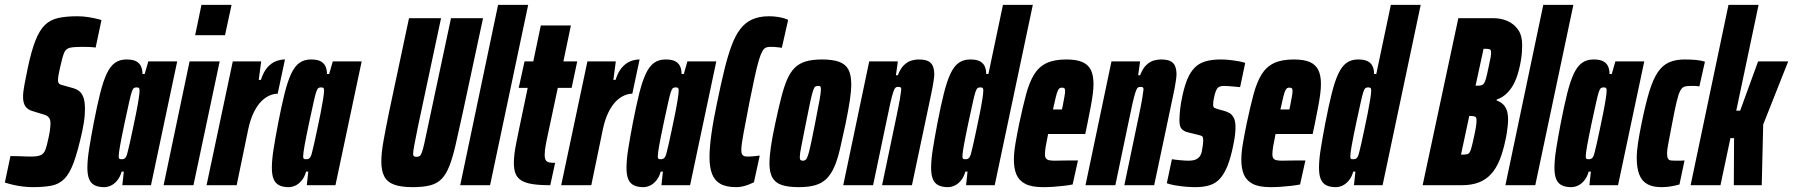

<svg xmlns="http://www.w3.org/2000/svg" viewBox="-51 -763 7387 791"><path d="M83 8Q65 8 44 5.5Q23 3 3.5 -1.5Q-16 -6 -31 -11L-8 -120Q10 -120 26 -119.5Q42 -119 55 -118.5Q68 -118 77 -118Q104 -118 117 -124Q130 -130 136 -146Q142 -162 148 -191Q150 -200 151.5 -207.5Q153 -215 154 -221.5Q155 -228 155.5 -234Q156 -240 156.5 -245Q157 -250 157 -254Q157 -265 154.5 -271.5Q152 -278 147 -282.5Q142 -287 133 -290L84 -305Q63 -311 53.5 -325Q44 -339 44 -364Q44 -384 49.5 -413Q55 -442 63 -481Q78 -553 95 -596Q112 -639 134.5 -660.5Q157 -682 189.5 -689Q222 -696 267 -696Q291 -696 312.5 -692.5Q334 -689 348.5 -685.5Q363 -682 367 -680L343 -567Q339 -568 332 -568.5Q325 -569 314.5 -569.5Q304 -570 288 -570Q252 -570 236 -566Q220 -562 213 -545Q206 -528 197 -487Q195 -477 193 -468.5Q191 -460 190 -453.5Q189 -447 188.5 -442Q188 -437 188 -433Q188 -423 192.5 -418.5Q197 -414 207 -412L250 -400Q262 -397 273.5 -389Q285 -381 292 -363.5Q299 -346 299 -314Q299 -302 298 -288Q297 -274 294.5 -258Q292 -242 288 -223Q270 -141 253 -94.5Q236 -48 214 -26Q192 -4 160.5 2Q129 8 83 8Z M378 8Q355 8 339.5 0.5Q324 -7 316.5 -24.5Q309 -42 309 -72Q309 -104 316 -148.5Q323 -193 335 -256Q349 -328 361.5 -378Q374 -428 388.5 -459Q403 -490 422.5 -504Q442 -518 470 -518Q496 -518 510 -510.5Q524 -503 530 -489.5Q536 -476 536 -458H545L560 -510H679L571 0H453L459 -56H450Q444 -34 432 -19.5Q420 -5 406 1.5Q392 8 378 8ZM450 -107Q455 -107 459.5 -108.5Q464 -110 468 -116.5Q472 -123 475 -137Q478 -147 483.5 -172.5Q489 -198 496 -230.5Q503 -263 509.5 -295.5Q516 -328 520 -353.5Q524 -379 524 -389Q524 -400 520 -401.5Q516 -403 511 -403Q505 -403 500.5 -400Q496 -397 491.5 -383.5Q487 -370 480.5 -340Q474 -310 462 -255Q449 -193 443.5 -162Q438 -131 438 -119Q438 -113 439.5 -110.5Q441 -108 444 -107.5Q447 -107 450 -107Z M753 -618 779 -743H903L876 -618ZM623 0 730 -510H854L746 0Z M800 0 908 -510H1025L1015 -434H1024Q1034 -466 1050 -484.5Q1066 -503 1085 -510.5Q1104 -518 1123 -518L1093 -377Q1077 -377 1059.5 -369.5Q1042 -362 1025.5 -345.5Q1009 -329 995 -301Q981 -273 972 -232L924 0Z M1138 8Q1115 8 1099.5 0.5Q1084 -7 1076.5 -24.5Q1069 -42 1069 -72Q1069 -104 1076 -148.5Q1083 -193 1095 -256Q1109 -328 1121.5 -378Q1134 -428 1148.5 -459Q1163 -490 1182.5 -504Q1202 -518 1230 -518Q1256 -518 1270 -510.5Q1284 -503 1290 -489.5Q1296 -476 1296 -458H1305L1320 -510H1439L1331 0H1213L1219 -56H1210Q1204 -34 1192 -19.5Q1180 -5 1166 1.5Q1152 8 1138 8ZM1210 -107Q1215 -107 1219.5 -108.5Q1224 -110 1228 -116.5Q1232 -123 1235 -137Q1238 -147 1243.5 -172.5Q1249 -198 1256 -230.5Q1263 -263 1269.5 -295.5Q1276 -328 1280 -353.5Q1284 -379 1284 -389Q1284 -400 1280 -401.5Q1276 -403 1271 -403Q1265 -403 1260.5 -400Q1256 -397 1251.5 -383.5Q1247 -370 1240.5 -340Q1234 -310 1222 -255Q1209 -193 1203.5 -162Q1198 -131 1198 -119Q1198 -113 1199.5 -110.5Q1201 -108 1204 -107.5Q1207 -107 1210 -107Z M1649 8Q1601 8 1572.5 -2.5Q1544 -13 1532 -36.5Q1520 -60 1520 -97Q1520 -133 1529 -183Q1538 -233 1552 -302L1634 -688H1766L1671 -242Q1661 -192 1656 -166Q1651 -140 1651 -129Q1651 -124 1653 -121Q1655 -118 1658.5 -117.5Q1662 -117 1666 -117Q1674 -117 1678.5 -120.5Q1683 -124 1687.5 -136.5Q1692 -149 1697.5 -174Q1703 -199 1712 -242L1807 -688H1939L1856 -301Q1839 -223 1826.5 -168.5Q1814 -114 1800.5 -79.5Q1787 -45 1768.5 -26Q1750 -7 1721.5 0.5Q1693 8 1649 8Z M1845 0 2001 -743H2125L1968 0Z M2216 0Q2172 0 2143 -4.5Q2114 -9 2097 -19.5Q2080 -30 2073 -47.5Q2066 -65 2066 -92Q2066 -109 2068.5 -129.5Q2071 -150 2076 -174.5Q2081 -199 2087 -229L2123 -401H2086L2110 -510H2146L2177 -658H2301L2270 -510H2327L2304 -401H2247L2201 -185Q2199 -174 2197 -163.5Q2195 -153 2194 -143.5Q2193 -134 2193 -125Q2193 -110 2197.5 -103Q2202 -96 2211.5 -94Q2221 -92 2236 -92Z M2261 0 2369 -510H2486L2476 -434H2485Q2495 -466 2511 -484.5Q2527 -503 2546 -510.5Q2565 -518 2584 -518L2554 -377Q2538 -377 2520.5 -369.5Q2503 -362 2486.5 -345.5Q2470 -329 2456 -301Q2442 -273 2433 -232L2385 0Z M2599 8Q2576 8 2560.5 0.5Q2545 -7 2537.5 -24.5Q2530 -42 2530 -72Q2530 -104 2537 -148.5Q2544 -193 2556 -256Q2570 -328 2582.5 -378Q2595 -428 2609.5 -459Q2624 -490 2643.5 -504Q2663 -518 2691 -518Q2717 -518 2731 -510.5Q2745 -503 2751 -489.5Q2757 -476 2757 -458H2766L2781 -510H2900L2792 0H2674L2680 -56H2671Q2665 -34 2653 -19.5Q2641 -5 2627 1.5Q2613 8 2599 8ZM2671 -107Q2676 -107 2680.5 -108.5Q2685 -110 2689 -116.5Q2693 -123 2696 -137Q2699 -147 2704.5 -172.5Q2710 -198 2717 -230.5Q2724 -263 2730.5 -295.5Q2737 -328 2741 -353.5Q2745 -379 2745 -389Q2745 -400 2741 -401.5Q2737 -403 2732 -403Q2726 -403 2721.5 -400Q2717 -397 2712.5 -383.5Q2708 -370 2701.5 -340Q2695 -310 2683 -255Q2670 -193 2664.5 -162Q2659 -131 2659 -119Q2659 -113 2660.5 -110.5Q2662 -108 2665 -107.5Q2668 -107 2671 -107Z M2983 8Q2941 8 2917 -5.5Q2893 -19 2882.5 -46.5Q2872 -74 2872 -115Q2872 -155 2880 -212Q2888 -269 2904 -344Q2919 -417 2933 -474.5Q2947 -532 2962.5 -574Q2978 -616 2998.5 -643Q3019 -670 3048 -683Q3077 -696 3117 -696Q3136 -696 3152 -693.5Q3168 -691 3179.5 -687.5Q3191 -684 3196 -681L3170 -566Q3164 -567 3156 -568Q3148 -569 3139.5 -569.5Q3131 -570 3122 -570Q3111 -570 3103.5 -566.5Q3096 -563 3089.5 -551.5Q3083 -540 3075.5 -515.5Q3068 -491 3059 -449.5Q3050 -408 3037 -344Q3021 -261 3012 -213Q3003 -165 3003 -145Q3003 -133 3006 -127.5Q3009 -122 3014.5 -120Q3020 -118 3028 -118Q3042 -118 3056 -119.5Q3070 -121 3079 -122L3055 -12Q3047 -8 3034.5 -3Q3022 2 3008.5 5Q2995 8 2983 8Z M3240 8Q3196 8 3169.5 -1Q3143 -10 3131 -31.5Q3119 -53 3119 -89Q3119 -118 3125 -159Q3131 -200 3143 -255Q3156 -316 3167.5 -361Q3179 -406 3192 -436Q3205 -466 3223.5 -484Q3242 -502 3269 -510Q3296 -518 3335 -518Q3379 -518 3405.5 -508.5Q3432 -499 3444 -477Q3456 -455 3456 -416Q3456 -388 3450 -348.5Q3444 -309 3433 -255Q3420 -194 3409.5 -149Q3399 -104 3385.5 -74Q3372 -44 3353.5 -26Q3335 -8 3307.5 0Q3280 8 3240 8ZM3256 -101Q3261 -101 3265 -102.5Q3269 -104 3273 -111.5Q3277 -119 3281.5 -135.5Q3286 -152 3292 -181Q3298 -210 3307 -255Q3319 -317 3325 -349Q3331 -381 3331 -394Q3331 -402 3329.5 -405Q3328 -408 3325.5 -408.5Q3323 -409 3319 -409Q3312 -409 3307.5 -406Q3303 -403 3298.5 -389Q3294 -375 3287 -343.5Q3280 -312 3269 -255Q3257 -193 3250.5 -161Q3244 -129 3244 -116Q3244 -109 3245.5 -106Q3247 -103 3250 -102Q3253 -101 3256 -101Z M3423 0 3530 -510H3648L3640 -453H3648Q3659 -482 3674.5 -496Q3690 -510 3705.5 -514Q3721 -518 3733 -518Q3757 -518 3771 -512Q3785 -506 3791.5 -492Q3798 -478 3798 -455Q3798 -448 3794.5 -425Q3791 -402 3785 -374L3706 0H3583L3642 -282Q3653 -334 3657 -359Q3661 -384 3662 -394Q3662 -399 3660.5 -401.5Q3659 -404 3655.5 -404.5Q3652 -405 3647 -405Q3642 -405 3638 -401.5Q3634 -398 3629 -383.5Q3624 -369 3616.5 -336Q3609 -303 3597 -244L3546 0Z M3854 8Q3831 8 3815.5 0.5Q3800 -7 3792.5 -24.5Q3785 -42 3785 -72Q3785 -104 3792 -148.5Q3799 -193 3811 -256Q3825 -328 3837.5 -378Q3850 -428 3864.5 -459Q3879 -490 3898.5 -504Q3918 -518 3946 -518Q3972 -518 3986 -510.5Q4000 -503 4006 -489.5Q4012 -476 4012 -458H4021L4081 -743H4204L4047 0H3929L3935 -56H3926Q3920 -34 3908 -19.5Q3896 -5 3882 1.5Q3868 8 3854 8ZM3926 -107Q3931 -107 3935.5 -108.5Q3940 -110 3944 -116.5Q3948 -123 3951 -137Q3954 -147 3959.5 -172.5Q3965 -198 3972 -230.5Q3979 -263 3985.5 -295.5Q3992 -328 3996 -353.5Q4000 -379 4000 -389Q4000 -400 3996 -401.5Q3992 -403 3987 -403Q3981 -403 3976.5 -400Q3972 -397 3967.5 -383.5Q3963 -370 3956.5 -340Q3950 -310 3938 -255Q3925 -193 3919.5 -162Q3914 -131 3914 -119Q3914 -113 3915.5 -110.5Q3917 -108 3920 -107.5Q3923 -107 3926 -107Z M4246 8Q4199 8 4173 -5.5Q4147 -19 4136.5 -44Q4126 -69 4126 -105Q4126 -134 4132.5 -172Q4139 -210 4148 -254Q4163 -325 4176.5 -375Q4190 -425 4209.5 -456.5Q4229 -488 4260.5 -503Q4292 -518 4342 -518Q4385 -518 4409 -507Q4433 -496 4443.5 -474Q4454 -452 4454 -417Q4454 -398 4451 -375Q4448 -352 4442.5 -323Q4437 -294 4429 -254L4420 -211H4267Q4260 -177 4257 -159Q4254 -141 4254 -127Q4254 -115 4259 -109.5Q4264 -104 4273.5 -102.5Q4283 -101 4295 -101Q4303 -101 4320 -101.5Q4337 -102 4357 -102Q4377 -102 4390 -102L4368 -3Q4353 0 4332.5 2.5Q4312 5 4289.5 6.5Q4267 8 4246 8ZM4287 -312H4324L4327 -326Q4332 -352 4334.5 -366Q4337 -380 4337 -388Q4337 -394 4335.5 -397Q4334 -400 4331 -401Q4328 -402 4324 -402Q4319 -402 4315 -400Q4311 -398 4307 -389.5Q4303 -381 4298.5 -362.5Q4294 -344 4287 -312Z M4421 0 4528 -510H4646L4638 -453H4646Q4657 -482 4672.5 -496Q4688 -510 4703.5 -514Q4719 -518 4731 -518Q4755 -518 4769 -512Q4783 -506 4789.5 -492Q4796 -478 4796 -455Q4796 -448 4792.5 -425Q4789 -402 4783 -374L4704 0H4581L4640 -282Q4651 -334 4655 -359Q4659 -384 4660 -394Q4660 -399 4658.5 -401.5Q4657 -404 4653.5 -404.5Q4650 -405 4645 -405Q4640 -405 4636 -401.5Q4632 -398 4627 -383.5Q4622 -369 4614.5 -336Q4607 -303 4595 -244L4544 0Z M4873 8Q4854 8 4832 6Q4810 4 4790 0.5Q4770 -3 4756 -8L4777 -107Q4783 -106 4792 -105Q4801 -104 4811 -103Q4821 -102 4830 -101.5Q4839 -101 4846 -101Q4855 -101 4866 -103Q4877 -105 4886.5 -113Q4896 -121 4900 -138Q4902 -147 4904 -161.5Q4906 -176 4906 -185Q4906 -199 4901 -202Q4896 -205 4887 -207L4842 -218Q4826 -222 4817 -232Q4808 -242 4808 -267Q4808 -283 4810.5 -309Q4813 -335 4820 -367Q4829 -409 4841 -437.5Q4853 -466 4870.5 -484Q4888 -502 4914.5 -510Q4941 -518 4978 -518Q4995 -518 5014 -516Q5033 -514 5050 -511Q5067 -508 5079 -504L5058 -404Q5048 -405 5036 -406Q5024 -407 5013 -408Q5002 -409 4993 -409Q4981 -409 4973.5 -406Q4966 -403 4961.5 -395Q4957 -387 4953 -372Q4951 -364 4949 -353Q4947 -342 4947 -331Q4947 -321 4952.5 -318.5Q4958 -316 4964 -314L4993 -306Q5004 -303 5014.5 -297Q5025 -291 5032 -277.5Q5039 -264 5039 -238Q5039 -225 5037 -207Q5035 -189 5030 -166Q5020 -115 5006.5 -81Q4993 -47 4975.5 -27.5Q4958 -8 4933 0Q4908 8 4873 8Z M5183 8Q5136 8 5110 -5.5Q5084 -19 5073.5 -44Q5063 -69 5063 -105Q5063 -134 5069.5 -172Q5076 -210 5085 -254Q5100 -325 5113.5 -375Q5127 -425 5146.5 -456.5Q5166 -488 5197.5 -503Q5229 -518 5279 -518Q5322 -518 5346 -507Q5370 -496 5380.5 -474Q5391 -452 5391 -417Q5391 -398 5388 -375Q5385 -352 5379.5 -323Q5374 -294 5366 -254L5357 -211H5204Q5197 -177 5194 -159Q5191 -141 5191 -127Q5191 -115 5196 -109.5Q5201 -104 5210.5 -102.5Q5220 -101 5232 -101Q5240 -101 5257 -101.5Q5274 -102 5294 -102Q5314 -102 5327 -102L5305 -3Q5290 0 5269.5 2.5Q5249 5 5226.5 6.5Q5204 8 5183 8ZM5224 -312H5261L5264 -326Q5269 -352 5271.5 -366Q5274 -380 5274 -388Q5274 -394 5272.5 -397Q5271 -400 5268 -401Q5265 -402 5261 -402Q5256 -402 5252 -400Q5248 -398 5244 -389.5Q5240 -381 5235.5 -362.5Q5231 -344 5224 -312Z M5452 8Q5429 8 5413.5 0.5Q5398 -7 5390.5 -24.5Q5383 -42 5383 -72Q5383 -104 5390 -148.5Q5397 -193 5409 -256Q5423 -328 5435.5 -378Q5448 -428 5462.5 -459Q5477 -490 5496.5 -504Q5516 -518 5544 -518Q5570 -518 5584 -510.5Q5598 -503 5604 -489.5Q5610 -476 5610 -458H5619L5679 -743H5802L5645 0H5527L5533 -56H5524Q5518 -34 5506 -19.5Q5494 -5 5480 1.5Q5466 8 5452 8ZM5524 -107Q5529 -107 5533.5 -108.5Q5538 -110 5542 -116.5Q5546 -123 5549 -137Q5552 -147 5557.5 -172.5Q5563 -198 5570 -230.5Q5577 -263 5583.5 -295.5Q5590 -328 5594 -353.5Q5598 -379 5598 -389Q5598 -400 5594 -401.5Q5590 -403 5585 -403Q5579 -403 5574.5 -400Q5570 -397 5565.5 -383.5Q5561 -370 5554.5 -340Q5548 -310 5536 -255Q5523 -193 5517.5 -162Q5512 -131 5512 -119Q5512 -113 5513.5 -110.5Q5515 -108 5518 -107.5Q5521 -107 5524 -107Z M5810 0 5957 -688H6103Q6133 -688 6159.5 -676.5Q6186 -665 6203 -641Q6220 -617 6220 -578Q6220 -565 6219 -549Q6218 -533 6215 -515Q6202 -439 6176 -401.5Q6150 -364 6115 -353V-349Q6129 -344 6139.5 -335Q6150 -326 6156 -310.5Q6162 -295 6162 -269Q6162 -258 6160.5 -245Q6159 -232 6157 -217.5Q6155 -203 6151 -185Q6141 -138 6127 -103.5Q6113 -69 6092 -46Q6071 -23 6041.5 -11.5Q6012 0 5971 0ZM5968 -126H5977Q5992 -126 5998.5 -130Q6005 -134 6010 -151Q6015 -168 6023 -206Q6028 -229 6030 -243.5Q6032 -258 6032 -266Q6032 -279 6027 -282Q6022 -285 6011 -285H6002ZM6028 -410H6038Q6052 -410 6058.5 -415Q6065 -420 6070 -436.5Q6075 -453 6082 -488Q6087 -510 6089.5 -524Q6092 -538 6092 -546Q6092 -557 6087 -559.5Q6082 -562 6070 -562H6061Z M6151 0 6307 -743H6431L6274 0Z M6422 8Q6399 8 6383.5 0.5Q6368 -7 6360.5 -24.5Q6353 -42 6353 -72Q6353 -104 6360 -148.5Q6367 -193 6379 -256Q6393 -328 6405.5 -378Q6418 -428 6432.5 -459Q6447 -490 6466.5 -504Q6486 -518 6514 -518Q6540 -518 6554 -510.5Q6568 -503 6574 -489.5Q6580 -476 6580 -458H6589L6604 -510H6723L6615 0H6497L6503 -56H6494Q6488 -34 6476 -19.5Q6464 -5 6450 1.5Q6436 8 6422 8ZM6494 -107Q6499 -107 6503.5 -108.5Q6508 -110 6512 -116.5Q6516 -123 6519 -137Q6522 -147 6527.5 -172.5Q6533 -198 6540 -230.5Q6547 -263 6553.5 -295.5Q6560 -328 6564 -353.5Q6568 -379 6568 -389Q6568 -400 6564 -401.5Q6560 -403 6555 -403Q6549 -403 6544.5 -400Q6540 -397 6535.5 -383.5Q6531 -370 6524.5 -340Q6518 -310 6506 -255Q6493 -193 6487.5 -162Q6482 -131 6482 -119Q6482 -113 6483.5 -110.5Q6485 -108 6488 -107.5Q6491 -107 6494 -107Z M6794 8Q6758 8 6735.5 -4.5Q6713 -17 6702.5 -44Q6692 -71 6692 -112Q6692 -140 6697.5 -175.5Q6703 -211 6712 -255Q6728 -334 6743.5 -385Q6759 -436 6778.5 -465Q6798 -494 6825 -506Q6852 -518 6889 -518Q6915 -518 6936 -516Q6957 -514 6973 -509L6950 -407Q6939 -409 6929 -409Q6919 -409 6913 -409Q6898 -409 6888.5 -406Q6879 -403 6871.5 -389.5Q6864 -376 6856.5 -344.5Q6849 -313 6838 -255Q6829 -206 6823 -176.5Q6817 -147 6817 -130Q6817 -115 6821 -109Q6825 -103 6832.5 -102Q6840 -101 6851 -101Q6860 -101 6869.5 -101Q6879 -101 6889 -102L6868 -3Q6846 3 6828.5 5.5Q6811 8 6794 8Z M6914 0 7070 -743H7194L7102 -307H7118L7192 -510H7316L7213 -250L7207 0H7092L7093 -194H7078L7037 0Z"/></svg>

Font: Saira UltraCondensed Black
Style: Italic
Weight: 900
Width: 1
Italic angle: -12°
Designer: Hector Gatti with collaboration of the Omnibus-Type team
Foundry: Omnibus-Type
Version: Version 1.101